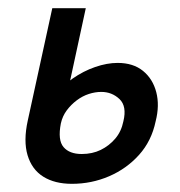

<svg xmlns="http://www.w3.org/2000/svg" viewBox="-20 -438 441 470"><path d="M156 12Q114 12 86 -5.5Q58 -23 47.5 -58Q37 -93 48 -143L108 -418H190L129 -136Q121 -95 135.5 -78Q150 -61 180 -61Q206 -61 226.5 -71Q247 -81 262 -98.5Q277 -116 282 -141Q291 -178 272.5 -195.5Q254 -213 228 -213Q213 -213 197.5 -208Q182 -203 168 -192.5Q154 -182 143.5 -168Q133 -154 129 -136H76Q88 -171 109.5 -199Q131 -227 157.5 -245.5Q184 -264 213 -274Q242 -284 268 -284Q306 -284 330 -264.5Q354 -245 362.5 -212.5Q371 -180 361 -141Q351 -93 320.5 -59Q290 -25 247 -6.5Q204 12 156 12Z"/></svg>

Font: Ysabeau SemiBold
Style: Italic
Weight: 600
Italic angle: -12°
Designer: Christian Thalmann (Catharsis Fonts)
Version: Version 2.002